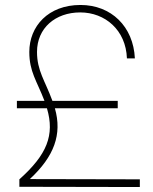

<svg xmlns="http://www.w3.org/2000/svg" viewBox="-20 -752 615 773"><path d="M58 -30V0L543 1V-30L100 -31C198 -122 231 -211 201 -316H454V-346H191C161 -428 129 -467 129 -543C129 -639 203 -702 303 -702C403 -702 487 -631 491 -517H523C517 -645 428 -732 304 -732C174 -732 98 -646 98 -543C98 -463 128 -427 159 -346H48V-316H169C201 -208 169 -129 58 -30Z"/></svg>

Font: Aspekta 100
Style: Regular
Weight: 100
Designer: Ivo Dolenc
Version: Version 2.000